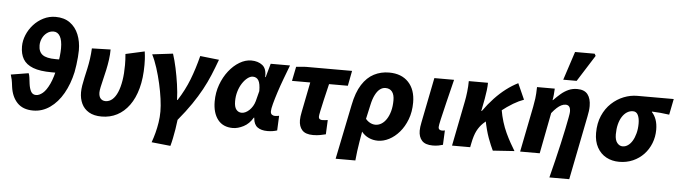

<svg xmlns="http://www.w3.org/2000/svg" viewBox="-55 -1028 5152 1455"><g transform="rotate(5 2521.5 -300.0)"><path d="M214 12Q136 12 93 -33Q50 -78 40 -154Q36 -189 32 -208Q28 -227 22 -245L156 -267Q162 -254 164.5 -234Q167 -214 170 -189Q175 -151 187.5 -129Q200 -107 226 -107Q250 -107 276.5 -129Q303 -151 327 -202Q351 -253 368 -338Q376 -379 380 -414Q384 -449 384 -477Q384 -536 366.5 -567Q349 -598 317 -598Q289 -598 266.5 -581Q244 -564 232 -538Q220 -512 220 -485Q220 -436 250 -413.5Q280 -391 350 -391H397L387 -289H330Q240 -289 187 -309.5Q134 -330 111 -369Q88 -408 88 -465Q88 -509 106 -552.5Q124 -596 156 -631.5Q188 -667 231 -688.5Q274 -710 323 -710Q388 -710 432 -678.5Q476 -647 498 -593Q520 -539 520 -473Q520 -451 517.5 -421.5Q515 -392 511 -361.5Q507 -331 502 -306Q482 -214 441 -142Q400 -70 341.5 -29Q283 12 214 12Z M735 12Q676 12 638 -10.5Q600 -33 582 -71.5Q564 -110 564 -157Q564 -181 568.5 -209.5Q573 -238 580.5 -271Q588 -304 596 -340.5Q604 -377 609.5 -416Q615 -455 617 -496L759 -500Q759 -462 753.5 -422Q748 -382 739.5 -343Q731 -304 722.5 -270Q714 -236 708.5 -209.5Q703 -183 703 -169Q703 -138 717 -122.5Q731 -107 754 -107Q783 -107 806 -127Q829 -147 845 -184.5Q861 -222 869.5 -274.5Q878 -327 878 -392Q878 -412 877 -434.5Q876 -457 874 -476L1018 -508Q1023 -472 1024 -449Q1025 -426 1025 -406Q1025 -305 1004 -227.5Q983 -150 944 -96.5Q905 -43 852 -15.5Q799 12 735 12Z M1130 173Q1143 137 1153 99Q1163 61 1169.5 19.5Q1176 -22 1176 -65Q1176 -106 1168.5 -161Q1161 -216 1147.5 -275.5Q1134 -335 1116 -391.5Q1098 -448 1076 -491L1233 -510Q1249 -461 1261.5 -402.5Q1274 -344 1283 -282.5Q1292 -221 1294 -163H1298Q1350 -244 1382.5 -327.5Q1415 -411 1440 -510L1584 -494Q1561 -431 1537.5 -374.5Q1514 -318 1483.5 -262Q1453 -206 1411.5 -145Q1370 -84 1311 -13Q1307 24 1301 59.5Q1295 95 1288.5 127.5Q1282 160 1274 188Z M1733 12Q1658 12 1618.5 -39Q1579 -90 1579 -177Q1579 -245 1601 -305Q1623 -365 1659 -411Q1695 -457 1739.5 -483.5Q1784 -510 1829 -510Q1880 -510 1913.5 -484Q1947 -458 1944 -394H1948L1977 -498H2124Q2105 -448 2084.5 -393.5Q2064 -339 2047.5 -288Q2031 -237 2020.5 -197.5Q2010 -158 2010 -140Q2010 -122 2020 -114.5Q2030 -107 2044 -107Q2054 -107 2061 -108.5Q2068 -110 2075 -111L2070 1Q2054 6 2036 9Q2018 12 1996 12Q1949 12 1921 -8Q1893 -28 1889 -75Q1889 -76 1889 -77.5Q1889 -79 1889 -80H1885Q1857 -32 1814 -10Q1771 12 1733 12ZM1790 -109Q1805 -109 1820 -116.5Q1835 -124 1848.5 -137Q1862 -150 1872.5 -167.5Q1883 -185 1889 -206L1909 -284Q1909 -341 1894.5 -365Q1880 -389 1851 -389Q1832 -389 1811 -373Q1790 -357 1772 -329.5Q1754 -302 1743.5 -266.5Q1733 -231 1733 -192Q1733 -148 1749 -128.5Q1765 -109 1790 -109Z M2343 12Q2286 12 2260.5 -16Q2235 -44 2235 -92Q2235 -106 2237 -121Q2239 -136 2243 -156L2288 -383H2149L2171 -492L2243 -498H2596L2574 -383H2431Q2414 -314 2402 -261Q2390 -208 2383 -174.5Q2376 -141 2376 -132Q2376 -118 2384 -112.5Q2392 -107 2402 -107Q2416 -107 2426 -108.5Q2436 -110 2445 -111L2440 -2Q2424 2 2399 7Q2374 12 2343 12Z M2530 176 2615 -240Q2634 -337 2672 -396.5Q2710 -456 2762.5 -483Q2815 -510 2877 -510Q2972 -510 3025 -453.5Q3078 -397 3078 -299Q3078 -228 3056 -170.5Q3034 -113 2999 -72.5Q2964 -32 2921.5 -10Q2879 12 2836 12Q2799 12 2766.5 -3Q2734 -18 2712 -46Q2705 -7 2699 30Q2693 67 2688 103.5Q2683 140 2680 176ZM2807 -107Q2831 -107 2852.5 -120Q2874 -133 2891 -158.5Q2908 -184 2918 -220.5Q2928 -257 2928 -303Q2928 -346 2910.5 -368.5Q2893 -391 2860 -391Q2838 -391 2818.5 -376.5Q2799 -362 2783 -331Q2767 -300 2757 -253L2733 -145Q2744 -132 2756.5 -123.5Q2769 -115 2782 -111Q2795 -107 2807 -107Z M3254 12Q3197 12 3171.5 -16Q3146 -44 3146 -92Q3146 -106 3148 -121Q3150 -136 3154 -156L3222 -498H3372Q3347 -397 3328 -319Q3309 -241 3298 -192.5Q3287 -144 3287 -132Q3287 -118 3295 -112.5Q3303 -107 3313 -107Q3317 -107 3323.5 -107.5Q3330 -108 3336 -110L3331 0Q3318 4 3298.5 8Q3279 12 3254 12Z M3400 0 3468 -344Q3474 -373 3479 -416Q3484 -459 3484 -498H3630Q3630 -474 3626 -440Q3622 -406 3616 -374L3598 -281H3602Q3641 -336 3683 -380.5Q3725 -425 3769 -458.5Q3813 -492 3859 -515L3913 -394Q3876 -381 3833.5 -356Q3791 -331 3738.5 -289.5Q3686 -248 3619 -187Q3592 -161 3574 -126Q3556 -91 3544 -30L3538 0ZM3711 11Q3703 -6 3693 -29Q3683 -52 3672.5 -81Q3662 -110 3653 -144Q3644 -178 3636 -218L3751 -304Q3759 -257 3772.5 -213Q3786 -169 3804 -130.5Q3822 -92 3840.5 -59Q3859 -26 3875 0Z M4156 176Q4173 111 4189 43.5Q4205 -24 4219.5 -86.5Q4234 -149 4244.5 -201.5Q4255 -254 4261.5 -288Q4268 -322 4268 -333Q4268 -360 4258.5 -372Q4249 -384 4231 -384Q4215 -384 4198.5 -376Q4182 -368 4164.5 -352Q4147 -336 4127 -311L4067 0H3918L3987 -347Q3993 -377 3997.5 -410Q4002 -443 4003 -498H4138Q4137 -475 4135 -452.5Q4133 -430 4129 -410H4132Q4159 -438 4185.5 -460.5Q4212 -483 4242 -496.5Q4272 -510 4308 -510Q4363 -510 4388 -478Q4413 -446 4413 -389Q4413 -371 4410.5 -351Q4408 -331 4403 -308L4307 176ZM4196 -571 4267 -788H4416L4425 -772L4298 -571Z M4672 12Q4617 12 4573.5 -11.5Q4530 -35 4504.5 -81Q4479 -127 4479 -191Q4479 -265 4504 -322.5Q4529 -380 4571 -419Q4613 -458 4663.5 -478Q4714 -498 4766 -498H5043L5019 -377Q4982 -382 4951.5 -385Q4921 -388 4887 -389V-385Q4908 -363 4919.5 -330Q4931 -297 4931 -254Q4931 -200 4912 -151.5Q4893 -103 4858.5 -66.5Q4824 -30 4776.5 -9Q4729 12 4672 12ZM4688 -107Q4709 -107 4728 -120Q4747 -133 4761.5 -157Q4776 -181 4785 -215Q4794 -249 4794 -290Q4794 -329 4782 -354Q4770 -379 4744 -379Q4719 -379 4698 -365.5Q4677 -352 4661.5 -327.5Q4646 -303 4637.5 -269Q4629 -235 4629 -193Q4629 -150 4646.5 -128.5Q4664 -107 4688 -107Z"/></g></svg>

Font: Source Sans 3 ExtraBold
Style: Italic
Weight: 800
Italic angle: -11°
Version: Version 3.052;hotconv 1.1.0;makeotfexe 2.6.0